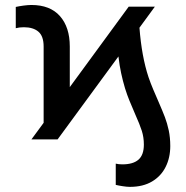

<svg xmlns="http://www.w3.org/2000/svg" viewBox="-20 -557 743 767"><path d="M105.5 0 154.3 -66.4V-371.1Q154.3 -412.6 133.5 -430.4Q112.8 -448.2 75.2 -448.2Q57.1 -448.2 43 -444.3V-529.3Q56.2 -532.2 74.2 -534.7Q92.3 -537.1 105.5 -537.1Q180.2 -537.1 219.5 -492.7Q258.8 -448.2 258.8 -371.1V-209L494.1 -530.3H598.6L537.1 -446.3Q545.9 -331.5 573.2 -249Q581.5 -224.6 592.5 -198.7Q603.5 -172.9 613.3 -150.4Q629.9 -112.3 638.9 -88.6Q647.9 -64.9 654.1 -36.1Q660.2 -7.3 660.2 26.4Q660.2 72.8 641.8 109.6Q623.5 146.5 587.4 168Q551.3 189.5 499 189.5Q487.3 189.5 471.2 187Q455.1 184.6 442.4 181.6V96.7Q454.1 99.6 468.8 99.6Q511.7 99.6 533.2 80.8Q554.7 62 554.7 20.5Q554.7 -8.8 546.4 -34.7Q538.1 -60.5 520.5 -99.6Q504.9 -136.2 496.6 -156.2Q488.3 -176.3 479.5 -204.1Q470.2 -235.4 463.9 -264.9Q457.5 -294.4 453.1 -331.5L210 0Z"/></svg>

Font: Pretendard Std Medium
Style: Regular
Weight: 500
Designer: Base glyphs from Inter by Rasmus Andersson; Hangeul glyphs from Noto Sans CJK(Source Han Sans) by Jang Soo-young and Kan
Foundry: Kil Hyung-jin
Version: Version 1.309